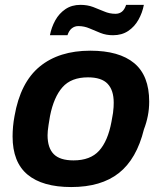

<svg xmlns="http://www.w3.org/2000/svg" viewBox="-20 -743 653 775"><path d="M267.4 12Q151.7 12 91.2 -38.2Q30.8 -88.4 30.8 -192.3Q30.8 -211.8 32.7 -232.6Q34.6 -253.3 38.6 -274.5Q62.1 -410.1 140.3 -474.3Q218.4 -538.4 344.4 -538.4Q461.1 -538.4 521.7 -488.1Q582.2 -437.8 582.2 -332.9Q582.2 -302.8 576.7 -275.3Q571.3 -247.8 561 -220.9Q531.4 -100.9 459.8 -44.5Q388.3 12 267.4 12ZM276.7 -95.6Q344.6 -95.6 380 -134.6Q415.4 -173.6 429.9 -251.4Q434.3 -273.1 436.2 -287.1Q438 -301.1 438.5 -310.8Q439 -320.4 439 -328.6Q439 -378.9 414.4 -404.8Q389.8 -430.8 335.1 -430.8Q267.4 -430.8 232.3 -391Q197.1 -351.3 181.9 -274.8Q178.2 -253.3 176 -238.8Q173.8 -224.3 172.9 -214.8Q172 -205.2 172 -197.1Q172 -146 197 -120.8Q222 -95.6 276.7 -95.6ZM181.5 -600.8Q187.7 -632.9 203.1 -660.8Q218.5 -688.7 244.1 -706.1Q269.7 -723.4 304.6 -723.4Q333 -723.4 356.2 -714.6Q379.5 -705.8 400.9 -696.6Q422.3 -687.3 446.2 -687.3Q461.3 -687.3 472 -695.7Q482.7 -704.1 489.1 -723.4H560.7Q554.7 -691.3 538.8 -663.2Q522.9 -635 497.3 -617.9Q471.7 -600.8 436 -600.8Q408.4 -600.8 385.5 -610Q362.7 -619.2 341.3 -628.4Q319.9 -637.7 296 -637.7Q281.7 -637.7 270.2 -628.9Q258.7 -620.1 252.3 -600.8Z"/></svg>

Font: Archivo Variable SemiBold
Style: Italic
Weight: 600
Italic angle: -10°
Designer: Hector Gatti
Foundry: Omnibus-Type
Version: Version 2.001